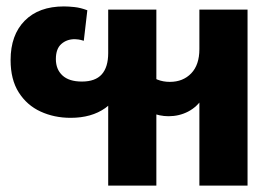

<svg xmlns="http://www.w3.org/2000/svg" viewBox="-20 -578 867 598"><path d="M317 0V-329L353 -332Q351 -272 308 -241.5Q265 -211 200 -211Q149 -211 106.5 -230.5Q64 -250 38.5 -290Q13 -330 13 -391Q13 -469 57 -513.5Q101 -558 179 -558Q193 -558 212 -556Q231 -554 252 -546L241 -451Q231 -454 224.5 -455Q218 -456 213 -456Q188 -456 171 -441Q154 -426 154 -394Q154 -362 174.5 -343Q195 -324 235 -324Q277 -324 297 -346.5Q317 -369 317 -413V-548H467V0ZM601 0V-342L631 -344Q630 -302 612 -273.5Q594 -245 566 -230.5Q538 -216 505 -216Q477 -216 449.5 -227.5Q422 -239 399 -261L436 -350Q453 -337 470.5 -330Q488 -323 509 -323Q550 -323 575.5 -349.5Q601 -376 601 -425V-548H751V0Z"/></svg>

Font: Farlight84_Sys_V01
Style: Bold
Weight: 700
Designer: Monotype Design Team, Nadine Chahine and Nizar Qandah
Foundry: Monotype Imaging Inc.
Version: Version 2.004;October 31, 2024;FontCreator 14.0.0.2814 64-bi